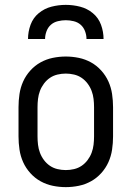

<svg xmlns="http://www.w3.org/2000/svg" viewBox="-20 -760 540 788"><path d="M250 8Q223 8 196.5 2.5Q170 -3 146.5 -16Q123 -29 104.5 -49.5Q86 -70 75 -94.5Q64 -119 60 -146Q56 -173 56 -200V-320Q56 -347 60 -374Q64 -401 75 -425.5Q86 -450 104.5 -470.5Q123 -491 146.5 -504Q170 -517 196.5 -522.5Q223 -528 250 -528Q277 -528 303.5 -522.5Q330 -517 353.5 -504Q377 -491 395.5 -470.5Q414 -450 425 -425.5Q436 -401 440 -374Q444 -347 444 -320V-200Q444 -173 440 -146Q436 -119 425 -94.5Q414 -70 395.5 -49.5Q377 -29 353.5 -16Q330 -3 303.5 2.5Q277 8 250 8ZM250 -62Q267 -62 284 -66Q301 -70 315 -79.5Q329 -89 339.5 -103Q350 -117 356 -133Q362 -149 364 -166Q366 -183 366 -200V-320Q366 -337 364 -354Q362 -371 356 -387Q350 -403 339.5 -417Q329 -431 315 -440.5Q301 -450 284 -454Q267 -458 250 -458Q233 -458 216 -454Q199 -450 185 -440.5Q171 -431 160.5 -417Q150 -403 144 -387Q138 -371 136 -354Q134 -337 134 -320V-200Q134 -183 136 -166Q138 -149 144 -133Q150 -117 160.5 -103Q171 -89 185 -79.5Q199 -70 216 -66Q233 -62 250 -62ZM95 -600Q95 -630 105.5 -658.5Q116 -687 139 -706Q162 -725 191 -732.5Q220 -740 250 -740Q280 -740 309 -732.5Q338 -725 361 -706Q384 -687 394.5 -658.5Q405 -630 405 -600H335Q335 -616 329 -632Q323 -648 311 -658.5Q299 -669 282.5 -673Q266 -677 250 -677Q234 -677 217.5 -673Q201 -669 189 -658.5Q177 -648 171 -632Q165 -616 165 -600Z"/></svg>

Font: Huly
Style: Regular
Weight: 400
Designer: Belleve Invis
Foundry: Belleve Invis
Version: Version 33.2.5; ttfautohint (v1.8.4)